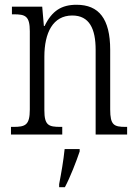

<svg xmlns="http://www.w3.org/2000/svg" viewBox="-20 -564 577 805"><path d="M26 0H241V-32H234C184 -32 166 -38 166 -102V-326C166 -427 202 -499 283 -499C355 -499 381 -443 381 -355V0H513V-32H507C458 -32 442 -39 442 -105V-355C442 -486 394 -544 301 -544C238 -544 198 -519 167 -455H164L157 -536H30V-504H38C86 -504 105 -497 105 -433V-105C105 -39 86 -32 36 -32H26ZM228 208V221H252C274 180 300 113 314 71V61H251C246 110 237 161 228 208Z"/></svg>

Font: Noto Serif Georgian Condensed Light
Style: Regular
Weight: 300
Width: 3
Designer: Monotype Design Team, Akaki Razmadze
Foundry: Google LLC
Version: Version 2.003